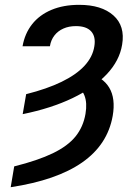

<svg xmlns="http://www.w3.org/2000/svg" viewBox="-20 -573 582 806"><path d="M75.2 -93.8 89.8 -177.7Q177.2 -199.7 238.5 -229.5Q299.8 -259.3 334.5 -296.6Q369.1 -334 376 -378.4Q382.8 -418.9 362.8 -441.2Q342.8 -463.4 298.8 -463.4Q269 -463.4 246.1 -453.1Q223.1 -442.9 208.5 -424.1Q193.8 -405.3 189.5 -378.9H74.7Q84 -432.1 114.7 -471.2Q145.5 -510.3 195.8 -531.5Q246.1 -552.7 312.5 -552.7Q406.2 -552.7 456.1 -508.3Q505.9 -463.9 492.7 -385.7Q481.9 -318.4 428 -261.2Q374 -204.1 284.4 -161.1Q194.8 -118.2 75.2 -93.8ZM293.5 -212.4 348.1 -266.6Q411.1 -250.5 438.5 -205.1Q465.8 -159.7 453.1 -86.4Q431.6 34.7 324.7 109.1Q217.8 183.6 24.9 212.9L39.6 125.5Q139.2 100.6 201.9 70.3Q264.6 40 297.1 -0.2Q329.6 -40.5 338.9 -95.2Q346.7 -141.1 334.5 -172.1Q322.3 -203.1 293.5 -212.4Z"/></svg>

Font: Inter 20pt Medium
Style: Italic
Weight: 500
Italic angle: -9.3988°
Version: Version 4.001;git-66647c0bb